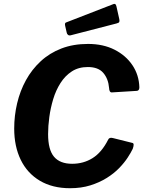

<svg xmlns="http://www.w3.org/2000/svg" viewBox="-20 -984 765 1014"><path d="M445 -752Q525 -752 585 -721.5Q645 -691 679.5 -639.5Q714 -588 716 -523Q716 -504 701 -504L571 -496Q557 -495 556 -520Q552 -568 525.5 -599Q499 -630 444 -630Q395 -630 359.5 -607Q324 -584 299.5 -545.5Q275 -507 261 -460.5Q247 -414 240.5 -366Q234 -318 234 -276Q234 -193 265.5 -156Q297 -119 361 -119Q421 -119 469 -149Q517 -179 551 -246Q557 -260 576 -255L680 -229Q691 -226 681 -198Q672 -179 654.5 -152Q637 -125 609.5 -96.5Q582 -68 543.5 -44Q505 -20 457 -5Q409 10 350 10Q257 10 190.5 -29.5Q124 -69 89.5 -140Q55 -211 55 -305Q55 -373 70.5 -438.5Q86 -504 117 -560.5Q148 -617 195 -660.5Q242 -704 304.5 -728Q367 -752 445 -752ZM595 -950 610 -883Q612 -874 610 -868.5Q608 -863 595 -860L355 -798Q345 -795 339 -800Q333 -805 332 -813L324 -848Q321 -862 328 -865L578 -962Q583 -965 588 -962.5Q593 -960 595 -950Z"/></svg>

Font: Libre Franklin
Style: Bold Italic
Weight: 700
Italic angle: -8°
Designer: Pablo Impallari, Rodrigo Fuenzalida, Nhung Nguyen
Foundry: Impallari Type
Version: Version 3.000